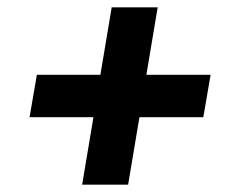

<svg xmlns="http://www.w3.org/2000/svg" viewBox="-20 -568 640 526"><path d="M205 -62 236 -247H61L81 -363H255L286 -548H412L381 -363H557L537 -247H362L331 -62Z"/></svg>

Font: iA Writer Mono V
Style: Regular
Weight: 400
Italic angle: -9.5°
Designer: Mike Abbink, Paul van der Laan, Pieter van Rosmalen
Foundry: Bold Monday
Version: Version 2.000